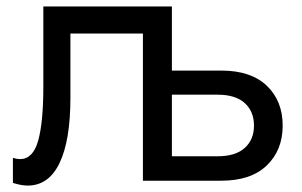

<svg xmlns="http://www.w3.org/2000/svg" viewBox="-20 -560 936 595"><path d="M20 6.8V-70.8Q32.7 -66.9 42 -66.9Q82 -66.9 98.1 -123.5Q114.3 -180.2 114.3 -293V-540H512.7V-341.3H665.5Q757.8 -341.3 806.9 -294.2Q856 -247.1 856 -170.9Q856 -94.7 806.9 -47.4Q757.8 0 665.5 0H422.9V-456.1H198.2V-256.8Q198.2 -125 164.6 -54.9Q130.9 15.1 65.9 15.1Q45.9 15.1 20 6.8ZM512.7 -75.7H653.8Q710 -75.7 738.5 -101.6Q767.1 -127.4 767.1 -170.9Q767.1 -214.4 738.5 -240.5Q710 -266.6 653.8 -266.6H512.7Z"/></svg>

Font: Vela Sans Med
Style: Regular
Weight: 500
Designer: Principal design: Mikhail Sharanda - project Manrope.
Design modification: Ravid Balaliev
Foundry: Mikhail Sharanda
Version: Version 1.001